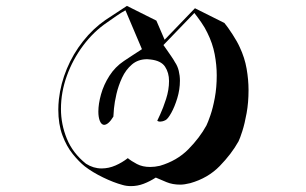

<svg xmlns="http://www.w3.org/2000/svg" viewBox="-20 -567 1040 652"><path d="M742 -489Q753 -476 769.5 -450.5Q786 -425 794 -407Q811 -371 817.5 -333.5Q824 -296 824 -261Q824 -219 817.5 -183Q811 -147 803 -122Q795 -97 790 -87Q766 -44 726 -3Q686 38 626 55Q606 60 592 60Q566 60 545.5 51.5Q525 43 509 36Q489 49 468 57Q447 65 425 65Q409 65 396 61Q366 53 330 35.5Q294 18 268 -2Q248 -18 227 -44Q206 -70 192 -107.5Q178 -145 178 -195Q178 -203 178.5 -212Q179 -221 180 -230Q186 -283 207 -333.5Q228 -384 262 -427Q296 -470 338 -499L411 -547L511 -497L539 -432L642 -539ZM535 -414Q535 -414 543.5 -402Q552 -390 561.5 -376Q571 -362 574 -356Q583 -343 587 -326.5Q591 -310 591 -293Q591 -263 582 -233.5Q573 -204 561.5 -183.5Q550 -163 542 -159Q536 -156 531.5 -155Q527 -154 524 -154Q519 -154 516.5 -155.5Q514 -157 514 -157Q514 -157 524 -178.5Q534 -200 544 -231Q554 -262 554 -292Q554 -320 540.5 -340.5Q527 -361 491 -365Q488 -365 485 -365.5Q482 -366 480 -366Q449 -366 428 -348Q407 -330 394.5 -303Q382 -276 375.5 -248Q369 -220 367 -198.5Q365 -177 365 -171Q348 -143 333 -143Q324 -144 319 -156.5Q314 -169 314 -188Q314 -214 323 -246.5Q332 -279 351.5 -309.5Q371 -340 401 -360Q412 -367 429 -378.5Q446 -390 462 -400L406 -532Q393 -525 375.5 -513Q358 -501 344 -491Q298 -460 262.5 -412.5Q227 -365 207 -309.5Q187 -254 187 -197Q187 -145 207 -96Q227 -47 272 -11Q297 5 325 5Q349 5 372 -5Q395 -15 414 -30Q426 -20 445 -10Q464 0 490 0Q498 0 506 -1Q514 -2 523 -4Q581 -21 619.5 -60Q658 -99 681 -141Q686 -151 694.5 -175.5Q703 -200 709.5 -235Q716 -270 716 -311Q716 -346 709 -383Q702 -420 684 -456Q676 -473 663.5 -491Q651 -509 640 -523Z"/></svg>

Font: Rampart One
Style: Regular
Weight: 400
Designer: Fontworks Inc.
Foundry: Fontworks Inc.
Version: Version 1.100